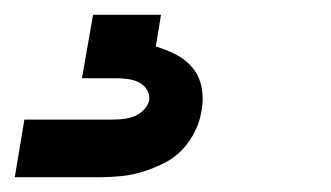

<svg xmlns="http://www.w3.org/2000/svg" viewBox="-28 -20 448 260"><path d="M-8 220 5 142H120Q128 142 135.5 141.5Q143 141 151 138.5Q159 136 165.5 130Q172 124 174 116Q175 108 171 101.5Q167 95 160 91.5Q153 88 145 87Q137 86 129 86H83L98 0H190L183 43Q197 47 210.5 54Q224 61 233 72Q242 83 245 98.5Q248 114 245 129Q243 144 236 158Q229 172 218.5 183Q208 194 194 201Q180 208 165.5 212.5Q151 217 136 218.5Q121 220 107 220Z"/></svg>

Font: Iosevka Aile Oblique
Style: Bold
Weight: 700
Italic angle: -9°
Designer: Belleve Invis
Foundry: Belleve Invis
Version: Version 31.1.0; ttfautohint (v1.8.4)